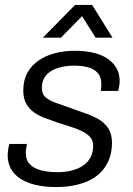

<svg xmlns="http://www.w3.org/2000/svg" viewBox="-20 -743 535 775"><path d="M206 12Q160 12 124 3.5Q88 -5 62.5 -21.5Q37 -38 24 -62Q11 -86 11 -116Q11 -128 13 -140Q15 -152 18 -162H89Q87 -152 85.5 -143Q84 -134 84 -127Q84 -98 99.5 -81Q115 -64 144 -56Q173 -48 213 -48Q243 -48 269 -54.5Q295 -61 314.5 -74Q334 -87 345 -107Q356 -127 356 -154Q356 -176 343.5 -190Q331 -204 310 -214Q289 -224 263.5 -232Q238 -240 210 -249Q185 -258 160.5 -267Q136 -276 116.5 -290Q97 -304 85.5 -325Q74 -346 74 -378Q74 -419 90.5 -449Q107 -479 136 -499Q165 -519 203 -528.5Q241 -538 283 -538Q320 -538 353 -531Q386 -524 410.5 -508.5Q435 -493 449 -470Q463 -447 463 -416Q463 -405 461 -394Q459 -383 457 -376H387Q388 -384 388.5 -390.5Q389 -397 389 -403Q389 -432 374.5 -448.5Q360 -465 335 -471.5Q310 -478 280 -478Q254 -478 230.5 -473Q207 -468 188.5 -457.5Q170 -447 159.5 -430Q149 -413 149 -389Q149 -363 165 -349.5Q181 -336 206.5 -327.5Q232 -319 262 -308Q291 -297 321 -287Q351 -277 376.5 -262.5Q402 -248 417 -225Q432 -202 432 -166Q432 -123 416 -89.5Q400 -56 371 -33.5Q342 -11 300 0.5Q258 12 206 12ZM153 -591 283 -723H352L434 -591H366L296 -702H335L226 -591Z"/></svg>

Font: Archivo SemiBold Light
Style: Italic
Weight: 300
Italic angle: -10°
Version: Version 2.001